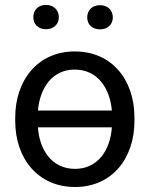

<svg xmlns="http://www.w3.org/2000/svg" viewBox="-20 -746 607 776"><path d="M282.2 -538.1C134.3 -538.1 41.5 -423.8 41.5 -270.5V-257.3C41.5 -105 133.8 9.8 283.2 9.8C432.1 9.8 523.4 -105 523.4 -257.3V-270.5C523.4 -423.8 432.1 -538.1 282.2 -538.1ZM283.2 -63.5C190.9 -63.5 139.6 -138.2 133.3 -231.4H432.1C425.8 -138.2 374.5 -63.5 283.2 -63.5ZM282.2 -464.8C374 -464.8 424.3 -389.6 432.1 -299.3H133.3C141.1 -389.6 190.4 -464.8 282.2 -464.8ZM114.7 -676.3C114.7 -648.9 133.3 -627.9 166 -627.9C197.8 -627.9 217.8 -648.9 217.8 -676.3C217.8 -704.6 197.8 -726.1 166 -726.1C133.3 -726.1 114.7 -704.6 114.7 -676.3ZM332.5 -675.8C332.5 -647.9 351.6 -627.4 384.3 -627.4C416 -627.4 436 -647.9 436 -675.8C436 -703.6 416 -725.1 384.3 -725.1C351.6 -725.1 332.5 -703.6 332.5 -675.8Z"/></svg>

Font: Bert Sans
Style: Regular
Weight: 400
Designer: Christian Robertson (Google), Cristiano Sobral
Foundry: Google, Cristiano Sobral
Version: Version 3.101